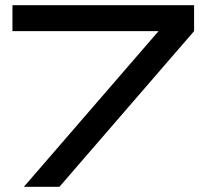

<svg xmlns="http://www.w3.org/2000/svg" viewBox="-20 -720 781 740"><path d="M728 -700H28V-600H591L72 0H209L728 -600Z"/></svg>

Font: Bruno Ace SC
Style: Regular
Weight: 400
Designer: Astigmatic (AOETI)
Foundry: Astigmatic (AOETI)
Version: Version 1.000